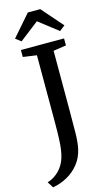

<svg xmlns="http://www.w3.org/2000/svg" viewBox="-187 -1023 717 1257"><g transform="rotate(-15 172.0 -394.0)"><path d="M-19.5 139Q8 131 33 113.8Q58 96.5 77.5 70.5Q97 44.5 108 10Q116 -15.5 120.2 -45.5Q124.5 -75.5 126.2 -119.2Q128 -163 128 -230V-682.5L35.5 -695.5V-743H328V-695.5L241 -682.5V-271.5Q241 -187.5 240 -124.2Q239 -61 229.5 -18.5Q217 37 184.2 78.2Q151.5 119.5 105.2 145.2Q59 171 6.5 180ZM54.5 -796.5 17.5 -824.5 143 -968.5H227L352.5 -825L315.5 -796.5L185 -897.5Z"/></g></svg>

Font: Merriweather 36pt Medium
Style: Regular
Weight: 500
Version: Version 2.100